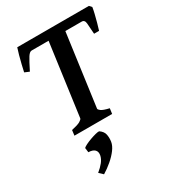

<svg xmlns="http://www.w3.org/2000/svg" viewBox="-213 -728 1008 1123"><g transform="rotate(-30 291.5 -166.5)"><path d="M582.5 -599.6Q580.1 -583 574 -557.4Q567.9 -531.7 560.5 -505.1Q553.2 -478.5 546.9 -459H513.2Q510.3 -505.4 508.1 -531Q505.9 -556.6 486.3 -556.6H357.4L376 -615.2H568.4ZM275.4 -556.6H147.9Q134.3 -556.6 119.9 -534.2Q105.5 -511.7 77.1 -454.6L45.9 -467.8Q49.8 -486.3 56.6 -514.6Q63.5 -543 71 -570.8Q78.6 -598.6 84.5 -615.2H279.8ZM375 -35.6 370.1 0H115.7L120.1 -35.6Q163.1 -44.9 179 -54.4Q194.8 -64 195.8 -70.8L262.7 -560.1Q263.7 -565.9 251.2 -571Q238.8 -576.2 207 -579.6L211.9 -615.2H448.7L443.8 -579.6Q377.9 -572.8 376 -560.1L309.1 -70.8Q308.6 -64.5 321.5 -54.7Q334.5 -44.9 375 -35.6ZM283.7 138.7Q279.8 162.6 260.5 188.5Q241.2 214.4 212.6 238.8Q184.1 263.2 152.8 282.2L127 257.8Q152.8 236.8 168.5 216.8Q184.1 196.8 188.5 176.3Q193.4 151.9 180.2 138.4Q167 125 137.7 124.5L133.8 93.8Q139.2 87.9 155.3 79.8Q171.4 71.8 191.2 64.7Q210.9 57.6 228.3 53.2Q245.6 48.8 253.4 49.8Q278.8 66.9 283.2 90.6Q287.6 114.3 283.7 138.7Z"/></g></svg>

Font: Gentium Plus
Style: Bold Italic
Weight: 700
Italic angle: -8°
Designer: Victor Gaultney, Annie Olsen, Iska Routamaa, Becca Hirsbrunner
Foundry: SIL International
Version: Version 6.101